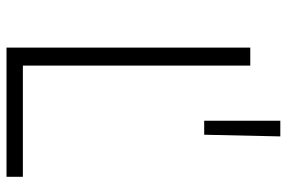

<svg xmlns="http://www.w3.org/2000/svg" viewBox="-162 -698 860 575"><g transform="rotate(90 267.5 -410.0)"><path d="M122 -730H176V-49H509V0H122ZM341 -820H388L383 -592H341Z"/></g></svg>

Font: Sora-SIA ExtraLight
Style: Regular
Weight: 200
Designer: Jonathan Barnbrook, Julián Moncada
Foundry: Barnbrook Fonts
Version: Version 2.000